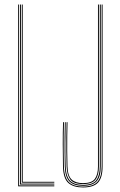

<svg xmlns="http://www.w3.org/2000/svg" viewBox="-20 -820 527 845"><path d="M60 0V-800H64V-4H219V0ZM68 -8V-800H72V-12H219V-8ZM76 -16V-800H80V-20H219V-16ZM345.5 5Q303.2 5 280.9 -14.6Q258.5 -34.2 257.2 -88Q256.2 -137.2 256.1 -185.6Q256 -234 257.5 -282.2H261.5Q260.5 -250.8 260.2 -219.2Q260 -187.8 260.2 -155.1Q260.5 -122.5 261.2 -88.2Q262.5 -38.2 282.9 -18.6Q303.2 1 345.5 1Q389.5 1 408.5 -19.8Q427.5 -40.5 427.5 -88V-800H431.5V-88Q431.5 -38.2 411.6 -16.6Q391.8 5 345.5 5ZM345.5 -2.2Q305.5 -2.2 286 -21.2Q266.5 -40.2 265.2 -88.2Q264.5 -120.2 264.2 -153Q264 -185.8 264.2 -218.2Q264.5 -250.8 265.5 -282.2H269.2Q268 -239.5 267.8 -189.5Q267.5 -139.5 269 -88.2Q270.2 -44 288 -25.2Q305.8 -6.5 345.2 -6.5Q388.5 -6.5 403.9 -27.2Q419.2 -48 419.2 -87V-800H423.5V-88Q423.5 -42.5 405.4 -22.4Q387.2 -2.2 345.5 -2.2ZM345.2 -10Q304.2 -10 289.4 -29.9Q274.5 -49.8 273.2 -87.2Q272.2 -126 271.9 -156Q271.5 -186 271.9 -215.5Q272.2 -245 273.2 -282.2H277.2Q276.5 -253.8 276 -221.9Q275.5 -190 275.8 -156.2Q276 -122.5 277 -88.2Q278.2 -45.8 295.5 -29.9Q312.8 -14 345.2 -14Q383.8 -14 397.5 -32.9Q411.2 -51.8 411.2 -87V-800H415.2V-87Q415.2 -50 400.8 -30Q386.2 -10 345.2 -10Z"/></svg>

Font: Big Shoulders Inline Display Thin Thin
Style: Regular
Weight: 250
Version: Version 2.002